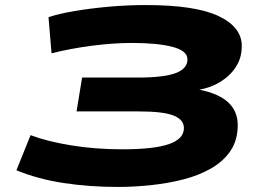

<svg xmlns="http://www.w3.org/2000/svg" viewBox="-20 -730 1085 760"><path d="M45 -56 101 -195Q167 -170 262.5 -154.5Q358 -139 464 -139Q589 -139 648.5 -159.5Q708 -180 708 -223Q708 -256 667.5 -272.5Q627 -289 528 -289H283L305 -423H525Q628 -423 675 -440.5Q722 -458 722 -495Q722 -529 663 -544.5Q604 -560 501 -560Q429 -560 344 -549Q259 -538 184 -519L172 -662Q214 -676 276.5 -686.5Q339 -697 411.5 -703.5Q484 -710 557 -710Q753 -710 845 -666.5Q937 -623 937 -548Q937 -501 914 -465.5Q891 -430 853 -406.5Q815 -383 769 -375Q921 -345 921 -235Q921 -175 892.5 -133Q864 -91 815 -63Q766 -35 704.5 -19.5Q643 -4 576.5 3Q510 10 447 10Q334 10 232 -5.5Q130 -21 45 -56Z"/></svg>

Font: Georama ExtraExtended
Style: Bold Italic
Weight: 700
Width: 8
Italic angle: -9°
Designer: Jean-Baptiste Levee
Foundry: Production Type
Version: Version 1.000